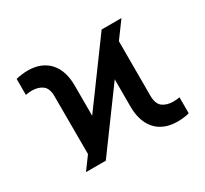

<svg xmlns="http://www.w3.org/2000/svg" viewBox="-119 -725 968 906"><g transform="rotate(-30 365.0 -272.0)"><path d="M117.7 0 518.1 -545.9H626L225.6 0ZM168.5 -18.6 168 -381.3Q168.5 -426.8 146 -443.8Q123.5 -460.9 87.9 -460.9Q80.1 -460.9 71 -460Q62 -459 54.2 -457.5V-544.4Q66.4 -547.9 85 -550.3Q103.5 -552.7 118.2 -552.7Q157.2 -552.7 186.5 -540.5Q215.8 -528.3 235.8 -505.9Q255.9 -483.4 265.9 -451.7Q275.9 -419.9 275.9 -381.3V-114.3ZM612.3 9.8Q572.8 9.8 543 -2.7Q513.2 -15.1 493.4 -38.1Q473.6 -61 463.9 -92.5Q454.1 -124 454.1 -161.6V-430.7L561 -527.3V-161.1Q561 -116.2 583.5 -99.1Q606 -82 642.6 -82Q649.4 -82 658.7 -82.8Q668 -83.5 676.3 -85.4V1.5Q664.1 5.9 645 7.8Q626 9.8 612.3 9.8Z"/></g></svg>

Font: Inter 18pt Medium
Style: Regular
Weight: 500
Designer: Rasmus Andersson
Foundry: rsms
Version: Version 4.001;git-66647c0bb